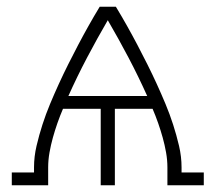

<svg xmlns="http://www.w3.org/2000/svg" viewBox="-20 -550 640 570"><path d="M15 0V-38H81V-53Q81 -85 88.5 -117Q96 -149 106 -180Q116 -211 128.5 -241Q141 -271 154.5 -300.5Q168 -330 182.5 -359Q197 -388 212 -416.5Q227 -445 243 -473.5Q259 -502 276 -530H324Q341 -502 357 -473.5Q373 -445 388 -416.5Q403 -388 417.5 -359Q432 -330 445.5 -300.5Q459 -271 471.5 -241Q484 -211 494 -180Q504 -149 511.5 -117Q519 -85 519 -53V-38H585V0H477V-53Q477 -75 473 -97.5Q469 -120 463 -141.5Q457 -163 449.5 -184.5Q442 -206 433 -227H321V0H279V-227H167Q158 -206 150.5 -184.5Q143 -163 137 -141.5Q131 -120 127 -97.5Q123 -75 123 -53V0ZM417 -265Q391 -323 361.5 -379Q332 -435 300 -490Q268 -435 238.5 -379Q209 -323 183 -265Z"/></svg>

Font: Iosevka Curly Slab XLtEx
Style: Regular
Weight: 200
Width: 7
Monospace: yes
Designer: Belleve Invis
Foundry: Belleve Invis
Version: Version 11.1.0; ttfautohint (v1.8.3)